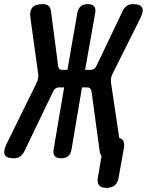

<svg xmlns="http://www.w3.org/2000/svg" viewBox="-78 -760 714 934"><path d="M40 -23Q32 -7 19.5 1.5Q7 10 -11 10Q-46 10 -54.5 -6.5Q-63 -23 -48 -56L100 -357Q105 -368 107 -378Q109 -388 108 -399L70 -673Q65 -707 79.5 -723.5Q94 -740 130 -740Q148 -740 158 -731.5Q168 -723 170 -706L205 -438Q206 -429 211 -424.5Q216 -420 226 -420H250L298 -696Q302 -718 314.5 -729Q327 -740 349 -740Q371 -740 380 -729Q389 -718 385 -696L336 -420H361Q371 -420 378.5 -424.5Q386 -429 391 -439L519 -707Q527 -723 539 -731.5Q551 -740 569 -740Q604 -740 613 -724Q622 -708 606 -674L469 -400Q464 -389 462 -379Q460 -369 462 -358L502 -89Q513 -86 519 -79Q529 -66 525 -41L499 104Q495 129 480 141.5Q465 154 439.5 154Q414 154 404 141.5Q394 129 398 104L416 -1Q409 -9 407 -23L367 -317Q365 -326 359.5 -330.5Q354 -335 344 -335H321L270 -34Q267 -12 254 -1Q241 10 219 10Q197 10 188 -1Q179 -12 183 -34L234 -335H210Q200 -335 193 -330.5Q186 -326 181 -316Z"/></svg>

Font: Maple Mono SemiBold
Style: Italic
Weight: 600
Italic angle: -10°
Monospace: yes
Designer: subframe7536
Version: Version 7.000